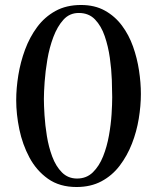

<svg xmlns="http://www.w3.org/2000/svg" viewBox="-20 -752 630 770"><path d="M430 -362Q430 -389 428.5 -431.5Q427 -474 420.5 -520Q414 -566 400 -607Q386 -648 361 -674Q336 -700 296 -700Q259 -700 234.5 -673Q210 -646 194 -603.5Q178 -561 170 -513.5Q162 -466 159 -423.5Q156 -381 156 -355Q156 -330 158.5 -290Q161 -250 168 -206.5Q175 -163 189.5 -124Q204 -85 228.5 -60.5Q253 -36 289 -36Q327 -36 352.5 -61Q378 -86 393.5 -125Q409 -164 417 -209Q425 -254 427.5 -294.5Q430 -335 430 -362ZM545 -375Q545 -328 536.5 -276Q528 -224 509 -175.5Q490 -127 460 -87.5Q430 -48 387 -25Q344 -2 287 -2Q219 -2 172.5 -35Q126 -68 98 -120.5Q70 -173 57.5 -233.5Q45 -294 45 -350Q45 -398 53.5 -450.5Q62 -503 80.5 -553Q99 -603 129 -643.5Q159 -684 202.5 -708Q246 -732 305 -732Q360 -732 400.5 -709.5Q441 -687 469 -649.5Q497 -612 513.5 -565.5Q530 -519 537.5 -469.5Q545 -420 545 -375Z"/></svg>

Font: Kaisei Decol Medium
Style: Regular
Weight: 500
Designer: Font-Kai, 金井和夫
Foundry: KAZUO KANAI
Version: Version 5.003